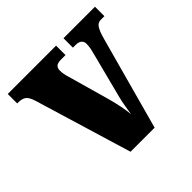

<svg xmlns="http://www.w3.org/2000/svg" viewBox="-141 -671 806 806"><g transform="rotate(-45 262.0 -268.0)"><path d="M68 -434 199 0H342L454 -409C469 -465 481 -480 502 -480H524V-536H337V-480H354C379 -480 389 -467 389 -451C389 -431 385 -417 379 -394L328 -196C320 -167 317 -136 312 -110C309 -142 302 -177 291 -218L238 -406C234 -419 230 -434 230 -450C230 -469 239 -480 264 -480H293V-536H6V-480C44 -480 56 -471 68 -434Z"/></g></svg>

Font: Noto Serif Devanagari ExtraCondensed Black
Style: Regular
Weight: 900
Width: 2
Designer: Universal Thirst, Indian Type Foundry and the Monotype Design Team
Foundry: Monotype Imaging Inc.
Version: Version 2.004